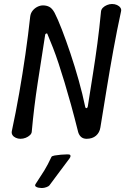

<svg xmlns="http://www.w3.org/2000/svg" viewBox="-20 -694 636 960"><path d="M413 0Q397 0 386.5 -8.5Q376 -17 371 -33Q352 -109 335 -170.5Q318 -232 302.5 -283Q287 -334 273 -376.5Q259 -419 245 -455Q231 -491 217 -524Q216 -528 211.5 -526.5Q207 -525 206 -521Q187 -399 168.5 -279.5Q150 -160 139 -38Q139 -27 130 -18.5Q121 -10 108.5 -5Q96 0 82 0Q70 0 59 -5Q48 -10 42.5 -18.5Q37 -27 39 -38Q59 -131 76 -228Q93 -325 107 -422Q121 -519 131 -611Q133 -628 143 -640.5Q153 -653 167 -660Q181 -667 195 -667Q213 -667 227 -659.5Q241 -652 253 -630Q269 -599 289.5 -546Q310 -493 332 -427.5Q354 -362 373.5 -292.5Q393 -223 406 -160Q408 -152 413 -153.5Q418 -155 419 -162Q433 -251 445 -326.5Q457 -402 467 -477Q477 -552 485 -636Q486 -647 494.5 -655.5Q503 -664 515.5 -669Q528 -674 540 -674Q554 -674 565 -669Q576 -664 582 -655.5Q588 -647 585 -636Q565 -544 547 -445Q529 -346 513 -247.5Q497 -149 482 -57Q478 -31 460 -15.5Q442 0 413 0ZM227 233Q223 238 211.5 242Q200 246 191 246H187Q182 246 173 244.5Q164 243 158.5 238.5Q153 234 158 226Q184 187 201.5 158.5Q219 130 237 91Q239 86 253 83.5Q267 81 284.5 79.5Q302 78 313 78H320Q328 78 330.5 80.5Q333 83 332.5 87.5Q332 92 327 99Q299 136 277.5 165Q256 194 227 233Z"/></svg>

Font: Winky Sans Light
Style: Italic
Weight: 300
Italic angle: -8.97852°
Designer: Simon Atzbach
Foundry: typofactur
Version: Version 1.205